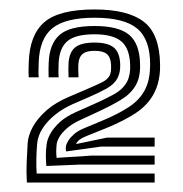

<svg xmlns="http://www.w3.org/2000/svg" viewBox="-20 -825 388 406"><path d="M120 -504.8Q119 -507.2 119.1 -511.4Q119.2 -515.5 120.2 -518.8Q121.2 -522.2 125 -528.4Q128.8 -534.5 136.8 -541.5Q144.8 -548.5 158.2 -554L193.8 -568.8Q230.2 -583.8 253.5 -599.4Q276.8 -615 287.5 -637.2Q293 -648.5 295.2 -661.4Q297.5 -674.2 297.5 -688.8Q297.5 -741.8 270.1 -764.6Q242.8 -787.5 180 -787.5Q118.5 -787.5 91 -765.5Q63.5 -743.5 61.8 -692.8Q61.5 -685 61.4 -676.5Q61.2 -668 61.8 -661.5H40.8Q40.2 -670.8 40.4 -678.6Q40.5 -686.5 40.8 -692.8Q42.5 -751 73.6 -778Q104.8 -805 180 -805Q250 -805 283.8 -779.2Q317.5 -753.5 318.5 -688.8Q318.8 -677.2 317.5 -667Q316.2 -656.8 313.6 -647.5Q311 -638.2 306.8 -629.8Q294 -604 268 -586.6Q242 -569.2 202.5 -553.2L166.5 -538.8Q161.2 -536.8 156.5 -534.5Q151.8 -532.2 148 -529.4Q144.2 -526.5 141.5 -522.2Q141.2 -521.8 141.2 -521.4Q141.2 -521 141.5 -520.5L206.2 -534H307V-515H194ZM36.8 -439Q35.5 -461.5 36.4 -482.1Q37.2 -502.8 38.5 -522.8Q39.8 -539.2 49.6 -557.1Q59.5 -575 78.2 -591.5Q97 -608 124.8 -619.8L159.8 -634.8Q183.8 -645 195.6 -650.9Q207.5 -656.8 212 -665.5Q214 -669.8 214.6 -675.5Q215.2 -681.2 214.8 -689Q213.8 -704.2 205.8 -710.9Q197.8 -717.5 180 -717.5Q163.2 -717.5 155.5 -711.6Q147.8 -705.8 146.2 -693.5Q145.2 -686.5 145.5 -677.8Q145.8 -669 146 -661.5H125Q124.5 -669.2 124.6 -677.8Q124.8 -686.2 125 -692.5Q126.8 -715.5 139.5 -725.2Q152.2 -735 180 -735Q207.8 -735 220.6 -724.5Q233.5 -714 234.2 -688.2Q234.5 -679.8 232.9 -672.4Q231.2 -665 228.5 -659.8Q221.5 -646.8 205.8 -638Q190 -629.2 168.8 -620L133.8 -604.8Q114.2 -596.2 97.6 -583.2Q81 -570.2 70.5 -554.2Q60 -538.2 58.5 -520.8Q57.2 -505.5 56.9 -489.5Q56.5 -473.5 57.5 -458H307V-439ZM78 -474Q77 -485.8 77 -497.2Q77 -508.8 78.8 -521Q80.2 -531.2 87.1 -543.4Q94 -555.5 107.2 -567.4Q120.5 -579.2 141 -588.2L176.2 -603.8Q200.2 -614.2 220.2 -625.2Q240.2 -636.2 248.8 -652.5Q252.5 -659.8 254.1 -668.8Q255.8 -677.8 255.2 -688.8Q253.8 -723.8 235.8 -738.1Q217.8 -752.5 180 -752.5Q139.8 -752.5 122.8 -738.2Q105.8 -724 104 -692.8Q103.8 -684.8 103.6 -676.8Q103.5 -668.8 104 -661.5H82.8Q82.5 -670.5 82.6 -678.2Q82.8 -686 83 -693Q84.5 -732 105.8 -751Q127 -770 180 -770Q231.2 -770 253.4 -751.1Q275.5 -732.2 276.2 -688.8Q276.5 -679.8 275.5 -671.8Q274.5 -663.8 272.4 -657Q270.2 -650.2 266.8 -644.2Q256.8 -626.8 236 -614.1Q215.2 -601.5 184.2 -587.2L148.8 -570.8Q132 -563 121.4 -553.6Q110.8 -544.2 105.6 -535.4Q100.5 -526.5 99.8 -520Q99 -512.2 98.9 -505.1Q98.8 -498 99.8 -491.2L174 -496H307V-477H150Z"/></svg>

Font: Big Shoulders Inline Text Thin Black
Style: Regular
Weight: 900
Version: Version 2.002